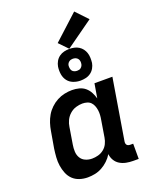

<svg xmlns="http://www.w3.org/2000/svg" viewBox="-179 -1092 958 1198"><g transform="rotate(-20 300.0 -493.0)"><path d="M192 8Q164 8 138 -0.5Q112 -9 93.5 -27Q75 -45 65 -70Q55 -95 51 -121.5Q47 -148 49 -176.5Q51 -205 55 -233L74 -343Q78 -368 86 -393Q94 -418 107.5 -441Q121 -464 141 -483Q161 -502 184.5 -514.5Q208 -527 233.5 -532.5Q259 -538 284 -538Q308 -538 331 -532Q354 -526 371 -511.5Q388 -497 398.5 -477Q409 -457 415 -435L431 -530H550L483 -124Q482 -118 483 -112Q484 -106 487.5 -101.5Q491 -97 497 -95Q503 -93 510 -93H529V8H493Q469 8 446.5 3.5Q424 -1 405 -12.5Q386 -24 374.5 -43.5Q363 -63 361 -85Q348 -63 329 -45Q310 -27 287.5 -14.5Q265 -2 240.5 3Q216 8 192 8ZM257 -93Q277 -93 297.5 -98.5Q318 -104 335 -117.5Q352 -131 361.5 -150.5Q371 -170 374 -190L392 -300Q395 -316 396 -332Q397 -348 395 -363Q393 -378 387.5 -392.5Q382 -407 372 -417.5Q362 -428 347 -432.5Q332 -437 316 -437Q294 -437 272 -430Q250 -423 232 -407Q214 -391 204 -370Q194 -349 191 -327L173 -217Q169 -194 170 -171Q171 -148 182 -129.5Q193 -111 213.5 -102Q234 -93 257 -93ZM356 -575Q331 -575 308 -584Q285 -593 271 -611.5Q257 -630 253 -655Q249 -680 253 -706Q256 -723 265 -739Q274 -755 289 -766Q304 -777 321.5 -781Q339 -785 356 -785Q373 -785 389 -781.5Q405 -778 418.5 -769.5Q432 -761 441.5 -748.5Q451 -736 456 -720.5Q461 -705 461.5 -688Q462 -671 460 -654Q457 -637 448 -621Q439 -605 424 -594Q409 -583 391 -579Q373 -575 356 -575ZM356 -640Q363 -640 369.5 -641.5Q376 -643 381.5 -647.5Q387 -652 390.5 -658Q394 -664 395 -670Q397 -680 395.5 -689.5Q394 -699 388.5 -706Q383 -713 374.5 -716.5Q366 -720 356 -720Q350 -720 343.5 -718.5Q337 -717 331 -712.5Q325 -708 321.5 -702Q318 -696 317 -690Q316 -680 317.5 -670.5Q319 -661 324 -654Q329 -647 338 -643.5Q347 -640 356 -640ZM357 -786 301 -844 465 -994 539 -916Z"/></g></svg>

Font: Iosevka Curly Extended
Style: Bold Italic
Weight: 700
Width: 7
Italic angle: -9°
Monospace: yes
Designer: Belleve Invis
Foundry: Belleve Invis
Version: Version 11.1.0; ttfautohint (v1.8.3)